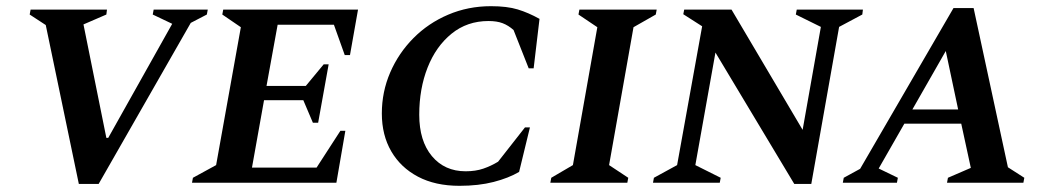

<svg xmlns="http://www.w3.org/2000/svg" viewBox="-20 -591 3408 621"><path d="M235 4 128 -510 76 -544 79 -560H326L324 -544L250 -512L324 -145H330L537 -514L474 -544L477 -560H652L649 -544L597 -517L299 4Z M601 0 604 -16 679 -57 759 -503 699 -544 702 -560H1138L1112 -413H1095L1060 -511H878L842 -313H969L1027 -383H1043L1009 -194H992L961 -267H834L795 -49H1004L1081 -168H1097L1068 0Z M1466 10Q1388 10 1332 -19.5Q1276 -49 1245.5 -101.5Q1215 -154 1215 -224Q1215 -294 1242 -356.5Q1269 -419 1317 -467.5Q1365 -516 1429.5 -543.5Q1494 -571 1568 -571Q1620 -571 1654.5 -560.5Q1689 -550 1725 -530L1706 -370H1690L1641 -494Q1624 -509 1605.5 -516Q1587 -523 1560 -523Q1491 -523 1440.5 -482Q1390 -441 1363 -372.5Q1336 -304 1336 -220Q1336 -135 1377 -86Q1418 -37 1486 -37Q1518 -37 1543 -45.5Q1568 -54 1591 -68L1678 -179H1694L1659 -35Q1625 -15 1576.5 -2.5Q1528 10 1466 10Z M1760 0 1763 -16 1833 -57 1912 -503 1851 -544 1854 -560H2104L2101 -544L2029 -503L1950 -57L2012 -16L2009 0Z M2092 0 2095 -16 2170 -57 2251 -506 2190 -545 2193 -560H2346L2576 -171L2635 -504L2554 -544L2557 -560H2771L2769 -544L2694 -504L2604 4H2549L2294 -421L2229 -57L2311 -16L2308 0Z M2706 0 2709 -16 2762 -45 3064 -565H3129L3240 -50L3293 -16L3290 0H3043L3046 -16L3120 -48L3089 -191H2905L2822 -46L2884 -16L2881 0ZM2931 -237H3079L3039 -426Z"/></svg>

Font: Spectral SC SemiBold
Style: Italic
Weight: 600
Italic angle: -10°
Designer: Jean-Baptiste Levee
Foundry: Production Type
Version: Version 2.001